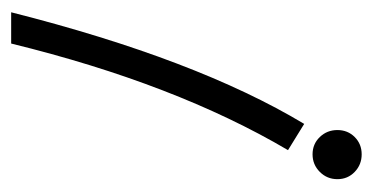

<svg xmlns="http://www.w3.org/2000/svg" viewBox="-182 -497 668 344"><g transform="rotate(90 152.0 -325.0)"><path d="M202 -536 249 -507Q130 -305 58 -11H2Q86 -343 202 -536ZM256.5 -639Q275 -639 288 -626.5Q301 -614 301 -595.5Q301 -577 288 -564Q275 -551 256.5 -551Q238 -551 225.5 -564Q213 -577 213 -595.5Q213 -614 225.5 -626.5Q238 -639 256.5 -639Z"/></g></svg>

Font: Marck Script
Style: Regular
Weight: 400
Designer: Denis Masharov, Marck Fogel
Foundry: Denis Masharov
Version: Version 1.002